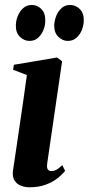

<svg xmlns="http://www.w3.org/2000/svg" viewBox="-20 -762 366 793"><path d="M102.5 11.5Q82.5 11.5 65.8 4.8Q49 -2 39.8 -17Q30.5 -32 33.5 -56.5Q34.5 -65.5 38.8 -92.2Q43 -119 48.8 -159.2Q54.5 -199.5 61.8 -247.8Q69 -296 76.5 -348.5Q84 -401 91 -452L34 -474L37.5 -494.5L215.5 -524.5L236.5 -509L175 -87.5Q172.5 -69 177.5 -62.2Q182.5 -55.5 191.5 -55.5Q202.5 -55.5 212.8 -60.8Q223 -66 237 -80L249 -56.5Q236.5 -40.5 216.2 -24.8Q196 -9 167.5 1.2Q139 11.5 102.5 11.5ZM101.5 -593Q79.5 -593 61.8 -610.5Q44 -628 45.5 -660.5Q46.5 -680.5 54.8 -699Q63 -717.5 77.2 -729.5Q91.5 -741.5 111.5 -741.5Q134 -741.5 150.8 -724.8Q167.5 -708 167 -676.5Q167 -657 159.2 -637.8Q151.5 -618.5 137.2 -605.8Q123 -593 101.5 -593ZM260 -593Q238 -593 220.2 -610.8Q202.5 -628.5 204 -661Q205.5 -680 213.2 -698.5Q221 -717 235.2 -729.2Q249.5 -741.5 269.5 -741.5Q293 -741.5 310 -724.2Q327 -707 326 -676Q325.5 -656.5 317.8 -637.5Q310 -618.5 295.5 -605.8Q281 -593 260 -593Z"/></svg>

Font: Merriweather 120pt
Style: Bold Italic
Weight: 700
Italic angle: -7.8°
Version: Version 2.101